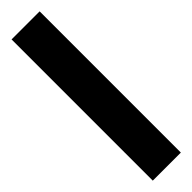

<svg xmlns="http://www.w3.org/2000/svg" viewBox="9 -130 474 474"><g transform="rotate(45 246.5 107.0)"><path d="M493 156H0V58H493Z"/></g></svg>

Font: Bitter Pro OGT
Style: Bold
Weight: 700
Designer: Sol Matas, and Bitter project Authors
Foundry: Sol Matas
Version: Version 2.110